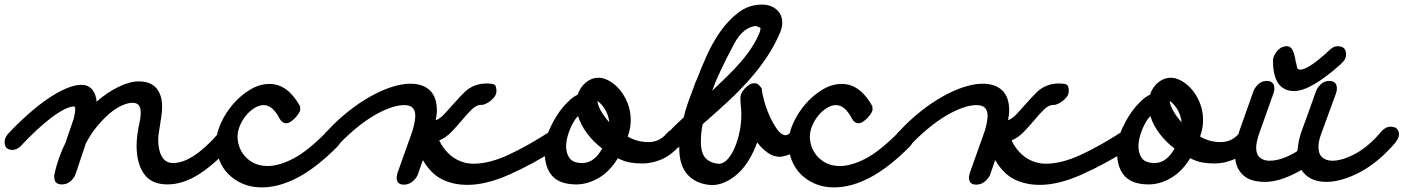

<svg xmlns="http://www.w3.org/2000/svg" viewBox="-66 -757 6104 835"><path d="M29 -126Q8 -105 -11 -105Q-46 -105 -46 -140Q-46 -157 -31 -175Q14 -223 59 -262.5Q104 -302 145.5 -330Q187 -358 223.5 -373Q260 -388 287 -388Q319 -388 335.5 -367Q352 -346 354 -315Q400 -355 449 -379Q498 -403 537 -403Q589 -403 614 -373.5Q639 -344 639 -294Q639 -273 636 -253.5Q633 -234 630 -214Q627 -195 624.5 -178Q622 -161 622 -150Q622 -104 638 -76Q654 -48 687 -48Q729 -48 778.5 -80.5Q828 -113 882 -175Q903 -200 925 -200Q942 -200 952 -191.5Q962 -183 962 -165Q962 -152 945 -130Q873 -47 802 -1Q731 45 662 45Q593 45 560.5 -0.5Q528 -46 528 -124Q528 -169 543 -235Q546 -250 546 -268Q546 -310 511 -310Q490 -310 463.5 -298Q437 -286 409.5 -262.5Q382 -239 354.5 -205.5Q327 -172 305 -129L307 -132Q296 -100 285 -66.5Q274 -33 263 -1Q257 17 241 31Q225 45 203 45Q170 45 170 13Q170 10 169.5 7.5Q169 5 171 1Q185 -69 222 -143L220 -140Q228 -165 237 -189.5Q246 -214 254 -239V-237Q257 -251 259 -262Q261 -273 261 -282Q261 -294 256 -294Q239 -294 214 -281.5Q189 -269 159 -246.5Q129 -224 96 -193.5Q63 -163 29 -127Z M1239 -285Q1239 -284 1239.5 -283.5Q1240 -283 1240 -282Q1240 -275 1233.5 -264.5Q1227 -254 1218 -244.5Q1209 -235 1198.5 -228Q1188 -221 1180 -221Q1161 -221 1150 -241Q1120 -300 1080 -300Q1062 -300 1042 -288Q1022 -276 1005.5 -256.5Q989 -237 978 -212Q967 -187 967 -161Q969 -107 1005.5 -71Q1042 -35 1098 -35Q1146 -35 1207 -66Q1268 -97 1347 -176Q1366 -195 1387 -195Q1422 -195 1422 -161Q1422 -150 1417 -141Q1412 -132 1403 -121Q1312 -29 1230 14.5Q1148 58 1072 58Q1027 58 990.5 42.5Q954 27 928 1Q902 -25 888 -60.5Q874 -96 874 -135Q874 -175 894 -220Q914 -265 947 -303.5Q980 -342 1021.5 -367Q1063 -392 1106 -392Q1185 -392 1239 -295Z M1729 -192Q1728 -191 1728 -188Q1728 -190 1729 -192ZM1413 -134Q1392 -111 1371 -111Q1354 -111 1344.5 -123Q1335 -135 1335 -147Q1335 -166 1354 -185V-184Q1399 -233 1447.5 -271.5Q1496 -310 1544 -337Q1592 -364 1637 -378.5Q1682 -393 1719 -393Q1773 -393 1803.5 -364Q1834 -335 1834 -276Q1834 -267 1832.5 -256.5Q1831 -246 1829 -234Q1848 -241 1867.5 -262Q1887 -283 1907 -306Q1919 -320 1932 -333.5Q1945 -347 1956 -358Q1995 -394 2051 -394Q2071 -394 2082 -390Q2093 -386 2093 -362Q2093 -347 2084.5 -336Q2076 -325 2065.5 -317Q2055 -309 2045 -305Q2035 -301 2032 -301H2027Q2006 -301 1985 -280.5Q1964 -260 1943 -234Q1921 -208 1897.5 -183.5Q1874 -159 1844 -146Q1870 -95 1909 -70Q1948 -45 1994 -45Q2061 -45 2145 -83.5Q2229 -122 2335 -191Q2352 -198 2362 -198Q2395 -198 2395 -163Q2395 -135 2363 -114Q2249 -42 2148.5 2.5Q2048 47 1967 47Q1905 47 1856.5 23Q1808 -1 1773 -61Q1767 -44 1761.5 -27.5Q1756 -11 1750 5Q1742 22 1726 34Q1710 46 1690 46Q1659 46 1659 15Q1659 13 1659 11Q1659 9 1661 4V0L1725 -180Q1726 -182 1727.5 -187Q1729 -192 1731 -194Q1729 -192 1729 -192Q1740 -231 1740 -254Q1740 -300 1692 -300Q1665 -300 1631 -288Q1597 -276 1560.5 -254.5Q1524 -233 1486 -202Q1448 -171 1412 -134Z M2469 -265Q2460 -264 2448 -252Q2446 -261 2444 -269.5Q2442 -278 2441 -287ZM2553 -111Q2515 -140 2487.5 -176.5Q2460 -213 2448 -252Q2438 -243 2429 -227.5Q2420 -212 2412.5 -194Q2405 -176 2400.5 -157Q2396 -138 2396 -121Q2396 -89 2411.5 -68.5Q2427 -48 2466 -48Q2518 -48 2553 -111ZM2384 -293Q2401 -312 2415 -324.5Q2429 -337 2446 -345Q2457 -378 2482 -398.5Q2507 -419 2537 -419Q2559 -419 2584 -405Q2609 -391 2629.5 -366.5Q2650 -342 2663.5 -308.5Q2677 -275 2677 -236Q2677 -217 2674.5 -202Q2672 -187 2664 -163Q2706 -139 2753 -139Q2800 -139 2830 -173L2829 -172Q2848 -196 2871 -196Q2888 -196 2898 -187.5Q2908 -179 2908 -161Q2908 -152 2903.5 -144Q2899 -136 2891 -125Q2853 -82 2811.5 -64Q2770 -46 2726 -46Q2698 -46 2673 -50.5Q2648 -55 2621 -69Q2586 -11 2537.5 17Q2489 45 2441 45Q2369 45 2336 8.5Q2303 -28 2303 -95Q2303 -151 2327.5 -203Q2352 -255 2384 -293ZM2581 -178Q2583 -186 2584 -193.5Q2585 -201 2585 -209Q2585 -213 2585 -217Q2585 -221 2584 -225Q2600 -207 2620 -192ZM2532 -318Q2521 -325 2515 -325H2511Q2493 -325 2486.5 -339.5Q2480 -354 2492 -367Q2489 -364 2489 -362L2536 -344Q2532 -336 2532 -326ZM2532 -318Q2534 -298 2548.5 -273Q2563 -248 2584 -225Q2580 -258 2564.5 -282.5Q2549 -307 2532 -318Z M3029 48Q2963 44 2925.5 4Q2888 -36 2888 -114V-119Q2867 -100 2850 -100Q2833 -100 2823.5 -113Q2814 -126 2814 -137Q2814 -146 2823 -158.5Q2832 -171 2845.5 -186Q2859 -201 2875.5 -216.5Q2892 -232 2907 -246Q2915 -280 2927 -313Q2939 -346 2952 -381Q2954 -388 2958 -397.5Q2962 -407 2967 -418Q2983 -460 3007.5 -515Q3032 -570 3066.5 -619.5Q3101 -669 3146 -703Q3191 -737 3248 -737Q3285 -737 3310.5 -716Q3336 -695 3336 -657Q3336 -640 3328 -619Q3305 -563 3270.5 -511Q3236 -459 3193.5 -411Q3151 -363 3103 -318.5Q3055 -274 3006 -231H3005Q3000 -226 2997.5 -224Q2995 -222 2990 -217Q2985 -193 2983.5 -174Q2982 -155 2982 -140Q2982 -92 3002 -70Q3022 -48 3059 -45H3066Q3084 -48 3100.5 -67Q3117 -86 3129.5 -115.5Q3142 -145 3150 -182Q3158 -219 3158 -258Q3158 -267 3157.5 -276Q3157 -285 3156 -294Q3155 -302 3154.5 -313Q3154 -324 3154 -335Q3154 -341 3158.5 -351Q3163 -361 3171.5 -370.5Q3180 -380 3191 -387.5Q3202 -395 3214 -395Q3226 -395 3232.5 -389Q3239 -383 3247 -372Q3247 -357 3256 -323Q3265 -289 3280 -255Q3295 -221 3313.5 -195Q3332 -169 3351 -169Q3355 -169 3361.5 -172.5Q3368 -176 3376 -181Q3387 -187 3395.5 -191.5Q3404 -196 3412 -196Q3446 -196 3446 -160Q3446 -141 3431 -125.5Q3416 -110 3395.5 -98.5Q3375 -87 3355 -81Q3335 -75 3326 -75Q3297 -75 3271 -94Q3245 -113 3227 -138Q3212 -96 3191 -61.5Q3170 -27 3144 -3Q3118 21 3088.5 34.5Q3059 48 3029 48ZM2962 -297Q2979 -314 2996.5 -330Q3014 -346 3031 -362Q3023 -339 3016.5 -317.5Q3010 -296 3004 -273ZM3126 -565Q3091 -499 3068.5 -451.5Q3046 -404 3031 -362L3036 -367Q3068 -397 3098.5 -427Q3129 -457 3155.5 -487.5Q3182 -518 3203.5 -551Q3225 -584 3240 -622V-624Q3240 -625 3240 -627Q3240 -629 3242 -634Q3240 -637 3233.5 -639.5Q3227 -642 3221 -644Q3195 -642 3170.5 -622.5Q3146 -603 3126 -565Z M3728 -285Q3728 -284 3728.5 -283.5Q3729 -283 3729 -282Q3729 -275 3722.5 -264.5Q3716 -254 3707 -244.5Q3698 -235 3687.5 -228Q3677 -221 3669 -221Q3650 -221 3639 -241Q3609 -300 3569 -300Q3551 -300 3531 -288Q3511 -276 3494.5 -256.5Q3478 -237 3467 -212Q3456 -187 3456 -161Q3458 -107 3494.5 -71Q3531 -35 3587 -35Q3635 -35 3696 -66Q3757 -97 3836 -176Q3855 -195 3876 -195Q3911 -195 3911 -161Q3911 -150 3906 -141Q3901 -132 3892 -121Q3801 -29 3719 14.5Q3637 58 3561 58Q3516 58 3479.5 42.5Q3443 27 3417 1Q3391 -25 3377 -60.5Q3363 -96 3363 -135Q3363 -175 3383 -220Q3403 -265 3436 -303.5Q3469 -342 3510.5 -367Q3552 -392 3595 -392Q3674 -392 3728 -295Z M4218 -192Q4217 -191 4217 -188Q4217 -190 4218 -192ZM3902 -134Q3881 -111 3860 -111Q3843 -111 3833.5 -123Q3824 -135 3824 -147Q3824 -166 3843 -185V-184Q3888 -233 3936.5 -271.5Q3985 -310 4033 -337Q4081 -364 4126 -378.5Q4171 -393 4208 -393Q4262 -393 4292.5 -364Q4323 -335 4323 -276Q4323 -267 4321.5 -256.5Q4320 -246 4318 -234Q4337 -241 4356.5 -262Q4376 -283 4396 -306Q4408 -320 4421 -333.5Q4434 -347 4445 -358Q4484 -394 4540 -394Q4560 -394 4571 -390Q4582 -386 4582 -362Q4582 -347 4573.5 -336Q4565 -325 4554.5 -317Q4544 -309 4534 -305Q4524 -301 4521 -301H4516Q4495 -301 4474 -280.5Q4453 -260 4432 -234Q4410 -208 4386.5 -183.5Q4363 -159 4333 -146Q4359 -95 4398 -70Q4437 -45 4483 -45Q4550 -45 4634 -83.5Q4718 -122 4824 -191Q4841 -198 4851 -198Q4884 -198 4884 -163Q4884 -135 4852 -114Q4738 -42 4637.5 2.5Q4537 47 4456 47Q4394 47 4345.5 23Q4297 -1 4262 -61Q4256 -44 4250.5 -27.5Q4245 -11 4239 5Q4231 22 4215 34Q4199 46 4179 46Q4148 46 4148 15Q4148 13 4148 11Q4148 9 4150 4V0L4214 -180Q4215 -182 4216.5 -187Q4218 -192 4220 -194Q4218 -192 4218 -192Q4229 -231 4229 -254Q4229 -300 4181 -300Q4154 -300 4120 -288Q4086 -276 4049.5 -254.5Q4013 -233 3975 -202Q3937 -171 3901 -134Z M4958 -265Q4949 -264 4937 -252Q4935 -261 4933 -269.5Q4931 -278 4930 -287ZM5042 -111Q5004 -140 4976.5 -176.5Q4949 -213 4937 -252Q4927 -243 4918 -227.5Q4909 -212 4901.5 -194Q4894 -176 4889.5 -157Q4885 -138 4885 -121Q4885 -89 4900.5 -68.5Q4916 -48 4955 -48Q5007 -48 5042 -111ZM4873 -293Q4890 -312 4904 -324.5Q4918 -337 4935 -345Q4946 -378 4971 -398.5Q4996 -419 5026 -419Q5048 -419 5073 -405Q5098 -391 5118.5 -366.5Q5139 -342 5152.5 -308.5Q5166 -275 5166 -236Q5166 -217 5163.5 -202Q5161 -187 5153 -163Q5195 -139 5242 -139Q5289 -139 5319 -173L5318 -172Q5337 -196 5360 -196Q5377 -196 5387 -187.5Q5397 -179 5397 -161Q5397 -152 5392.5 -144Q5388 -136 5380 -125Q5342 -82 5300.5 -64Q5259 -46 5215 -46Q5187 -46 5162 -50.5Q5137 -55 5110 -69Q5075 -11 5026.5 17Q4978 45 4930 45Q4858 45 4825 8.5Q4792 -28 4792 -95Q4792 -151 4816.5 -203Q4841 -255 4873 -293ZM5070 -178Q5072 -186 5073 -193.5Q5074 -201 5074 -209Q5074 -213 5074 -217Q5074 -221 5073 -225Q5089 -207 5109 -192ZM5021 -318Q5010 -325 5004 -325H5000Q4982 -325 4975.5 -339.5Q4969 -354 4981 -367Q4978 -364 4978 -362L5025 -344Q5021 -336 5021 -326ZM5021 -318Q5023 -298 5037.5 -273Q5052 -248 5073 -225Q5069 -258 5053.5 -282.5Q5038 -307 5021 -318Z M5939 -183Q5959 -206 5982 -206Q6018 -206 6018 -171Q6018 -158 6002 -136Q5928 -50 5848 -8Q5768 34 5702 34Q5664 34 5637 20.5Q5610 7 5594 -18Q5553 6 5513 20Q5473 34 5435 34Q5408 34 5384.5 28Q5361 22 5343.5 7.5Q5326 -7 5315.5 -30Q5305 -53 5305 -88Q5305 -108 5308.5 -131Q5312 -154 5323 -183L5322 -182Q5338 -227 5353.5 -271Q5369 -315 5385 -360Q5391 -376 5406 -390.5Q5421 -405 5443 -405Q5476 -405 5476 -372Q5476 -367 5475.5 -363Q5475 -359 5472 -353L5474 -356L5411 -179Q5397 -139 5397 -114Q5397 -86 5413 -72Q5429 -58 5454 -58Q5483 -58 5514 -69Q5545 -80 5576 -100Q5578 -117 5581.5 -138Q5585 -159 5593 -182Q5609 -226 5625.5 -271Q5642 -316 5657 -360Q5663 -376 5678 -390.5Q5693 -405 5715 -405Q5748 -405 5748 -372Q5748 -367 5747.5 -363Q5747 -359 5744 -353L5746 -356Q5730 -311 5713.5 -267Q5697 -223 5681 -178Q5668 -145 5668 -118Q5668 -86 5685 -72Q5702 -58 5728 -58Q5772 -58 5828.5 -88.5Q5885 -119 5939 -182ZM5470 -495Q5470 -500 5473.5 -510.5Q5477 -521 5484.5 -531Q5492 -541 5503.5 -548.5Q5515 -556 5531 -556Q5548 -556 5556.5 -536.5Q5565 -517 5568 -494Q5570 -484 5573 -474Q5576 -464 5573 -467Q5577 -454 5588 -454Q5625 -454 5718 -541Q5727 -549 5734.5 -552.5Q5742 -556 5752 -556Q5788 -556 5788 -520Q5788 -498 5765 -478Q5634 -361 5562 -361Q5517 -361 5493.5 -394Q5470 -427 5470 -495Z"/></svg>

Font: Discipuli Britannica Bold
Style: Regular
Weight: 700
Designer: Peter Wiegel
Foundry: Peter Wiegel
Version: Version 0.001 2009